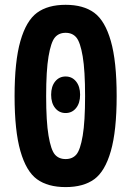

<svg xmlns="http://www.w3.org/2000/svg" viewBox="-20 -760 540 790"><path d="M207 -424.8Q223.6 -445.3 250 -445.3Q276.4 -445.3 293 -424.8Q309.6 -404.3 309.6 -370.1Q309.6 -335.9 293 -315.4Q276.4 -294.9 250 -294.9Q223.6 -294.9 207 -315.4Q190.4 -335.9 190.4 -370.1Q190.4 -404.3 207 -424.8ZM205.6 -124.5Q221.7 -105.5 250 -105.5Q278.3 -105.5 294.4 -124.5Q310.5 -143.6 320.3 -201.7Q330.1 -259.8 330.1 -364.7Q330.1 -469.7 320.3 -527.8Q310.5 -585.9 294.4 -605.5Q278.3 -625 250 -625Q221.7 -625 205.6 -605.5Q189.5 -585.9 179.7 -527.8Q169.9 -469.7 169.9 -364.7Q169.9 -259.8 179.7 -201.7Q189.5 -143.6 205.6 -124.5ZM132.3 -707.5Q176.8 -740.2 250 -740.2Q323.2 -740.2 367.7 -707.5Q412.1 -674.8 436 -591.3Q460 -507.8 460 -364.7Q460 -221.7 436 -138.2Q412.1 -54.7 367.7 -22.5Q323.2 9.8 250 9.8Q176.8 9.8 132.3 -22.5Q87.9 -54.7 64 -138.2Q40 -221.7 40 -364.7Q40 -507.8 64 -591.3Q87.9 -674.8 132.3 -707.5Z"/></svg>

Font: Rounded Mgen+ 2m bold
Style: Bold
Weight: 700
Designer: [Source Han Sans]
Ryoko NISHIZUKA  (kana & ideographs); Paul D. Hunt (Latin, Greek & Cyrillic); Wenlong ZHANG  (bopomofo
Version: Version 1.059.20150602